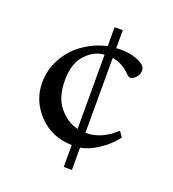

<svg xmlns="http://www.w3.org/2000/svg" viewBox="-116 -705 715 793"><g transform="rotate(20 241.5 -308.0)"><path d="M420 -221 437 -197Q407 -158 367 -132Q327 -105 289 -99V-1H253V-97Q164 -99 107 -159Q50 -219 50 -299Q50 -354 76 -402Q101 -450 144 -482Q192 -518 253 -532V-615H289V-536Q296 -537 306 -537Q369 -537 407 -511Q421 -501 421 -485Q421 -469 409 -455Q396 -441 384 -441Q378 -441 369 -450Q331 -488 289 -493V-164Q290 -164 291 -164Q360 -164 420 -221ZM253 -168V-494Q208 -492 172 -453Q135 -414 135 -340Q135 -263 171 -221Q206 -179 253 -168Z"/></g></svg>

Font: Pochaevsk
Style: Regular
Weight: 400
Version: Version 1.210; ttfautohint (v1.8.4.7-5d5b)